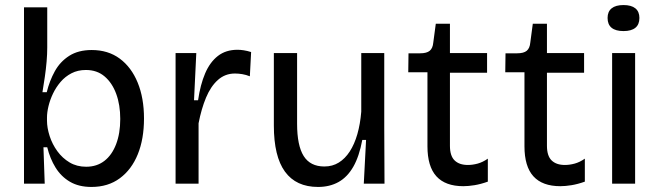

<svg xmlns="http://www.w3.org/2000/svg" viewBox="-20 -727 2609 760"><path d="M342 13Q292 13 257 -7.5Q222 -28 200 -63.5Q178 -99 167 -144H152L157 0H75V-252V-698H167V-539Q167 -513 164.5 -483.5Q162 -454 157.5 -423Q153 -392 148 -362H165Q176 -407 197 -445Q218 -483 254 -506Q290 -529 343 -529Q408 -529 454 -495Q500 -461 525 -400Q550 -339 550 -258Q550 -177 525.5 -116.5Q501 -56 454.5 -21.5Q408 13 342 13ZM321 -67Q363 -67 393 -90Q423 -113 439.5 -156Q456 -199 456 -256Q456 -312 440 -355.5Q424 -399 394 -424.5Q364 -450 320 -450Q288 -450 263 -437Q238 -424 220 -403Q202 -382 190 -357Q178 -332 172 -307Q166 -282 166 -262V-250Q166 -221 176.5 -188.5Q187 -156 207 -128.5Q227 -101 255.5 -84Q284 -67 321 -67Z M675 0V-276V-517H757L748 -330H764Q773 -392 792 -436.5Q811 -481 842.5 -505.5Q874 -530 920 -530Q931 -530 944.5 -528Q958 -526 974 -521L969 -425Q954 -431 939 -433.5Q924 -436 910 -436Q871 -436 842.5 -410.5Q814 -385 795.5 -340.5Q777 -296 766 -239V0Z M1239 13Q1152 13 1108 -47.5Q1064 -108 1064 -230V-517H1156V-237Q1156 -151 1182 -109.5Q1208 -68 1264 -68Q1296 -68 1321 -83.5Q1346 -99 1364.5 -127.5Q1383 -156 1394.5 -196Q1406 -236 1410 -285V-517H1501V-222L1502 0H1420L1429 -173H1414Q1402 -108 1378.5 -67Q1355 -26 1320 -6.5Q1285 13 1239 13Z M1814 10Q1743 10 1707.5 -29Q1672 -68 1672 -148V-441H1596L1597 -516H1643Q1669 -516 1681 -526Q1693 -536 1695 -558L1705 -633H1761V-517H1908V-439H1761V-150Q1761 -110 1779.5 -92Q1798 -74 1832 -74Q1851 -74 1871 -79.5Q1891 -85 1911 -99V-8Q1883 2 1858.5 6Q1834 10 1814 10Z M2198 10Q2127 10 2091.5 -29Q2056 -68 2056 -148V-441H1980L1981 -516H2027Q2053 -516 2065 -526Q2077 -536 2079 -558L2089 -633H2145V-517H2292V-439H2145V-150Q2145 -110 2163.5 -92Q2182 -74 2216 -74Q2235 -74 2255 -79.5Q2275 -85 2295 -99V-8Q2267 2 2242.5 6Q2218 10 2198 10Z M2403 0V-517H2494V0ZM2448 -604Q2417 -604 2401 -617Q2385 -630 2385 -656Q2385 -681 2401 -694Q2417 -707 2448 -707Q2479 -707 2495 -694Q2511 -681 2511 -656Q2511 -630 2495 -617Q2479 -604 2448 -604Z"/></svg>

Font: Bricolage Grotesque 24pt
Style: Regular
Weight: 400
Designer: Mathieu Triay
Foundry: Atelier Triay
Version: Version 1.001;gftools[0.9.33.dev8+g029e19f]